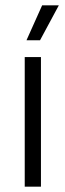

<svg xmlns="http://www.w3.org/2000/svg" viewBox="-20 -702 246 722"><path d="M73 0V-487.5H134V0ZM138.5 -682H201V-681.5L130.5 -550.5H80V-551.5Z"/></svg>

Font: Anek Latin Light
Style: Regular
Weight: 300
Designer: Yesha Goshar
Foundry: Ek Type
Version: Version 1.003